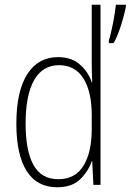

<svg xmlns="http://www.w3.org/2000/svg" viewBox="-20 -780 551 810"><path d="M221 10Q136 10 92.5 -58.5Q49 -127 49 -258Q49 -395 95 -467Q141 -539 225 -539Q283 -539 318.5 -506.5Q354 -474 367 -433H369Q368 -456 367.5 -476.5Q367 -497 367 -517V-760H404V0H374L369 -100H367Q353 -58 318.5 -24Q284 10 221 10ZM226 -24Q297 -24 332 -80.5Q367 -137 367 -236V-294Q367 -393 332 -449Q297 -505 229 -505Q160 -505 124 -442Q88 -379 88 -258Q88 -145 121 -84.5Q154 -24 226 -24ZM511 -751Q507 -731 499 -701.5Q491 -672 480.5 -644Q470 -616 459 -598H439V-609Q442 -617 447 -637Q452 -657 456.5 -680.5Q461 -704 464.5 -726Q468 -748 469 -760H511Z"/></svg>

Font: Noto Sans Kannada Condensed ExtraLight
Style: Regular
Weight: 200
Width: 3
Designer: Jelle Bosma - Monotype Design Team
Foundry: Monotype Imaging Inc.
Version: Version 2.005; ttfautohint (v1.8.4.7-5d5b)